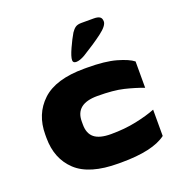

<svg xmlns="http://www.w3.org/2000/svg" viewBox="-122 -772 854 891"><g transform="rotate(-20 305.0 -326.0)"><path d="M40 -216V-232Q40 -333 106.5 -395.5Q173 -458 314 -458H328Q417 -458 471.5 -442.5Q526 -427 550 -408V-278Q507 -294 457.5 -306Q408 -318 328 -318Q220 -318 220 -232V-216Q220 -172 246 -151Q272 -130 328 -130Q395 -130 452.5 -142Q510 -154 550 -170V-40Q484 10 328 10H314Q171 10 105.5 -51.5Q40 -113 40 -216ZM325 -633Q335 -648 345.5 -655Q356 -662 375 -662H436Q456 -662 465.5 -655.5Q475 -649 475 -633Q475 -612 434.5 -581.5Q394 -551 335 -515Q309 -500 291 -500Q275 -500 275 -514Q275 -531 292.5 -569.5Q310 -608 325 -633Z"/></g></svg>

Font: Dashboard
Style: Regular
Weight: 400
Designer: jaiki
Version: Version 1.000